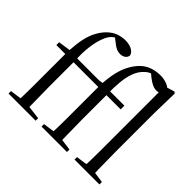

<svg xmlns="http://www.w3.org/2000/svg" viewBox="-168 -977 1201 1201"><g transform="rotate(45 433.0 -376.5)"><path d="M35 0H275V-22L161 -36H136L35 -22ZM108 0H187Q186 -27 186 -64Q185 -101 185 -140Q184 -179 184 -211V-441Q180 -509 187 -562Q194 -614 208 -651Q221 -687 240 -705Q253 -718 270 -724Q286 -729 300 -730V-735H245V-729L285 -698Q304 -682 320 -675Q335 -668 352 -668Q374 -668 389 -679Q403 -690 404 -707Q397 -730 372 -742Q347 -753 318 -753Q287 -753 255 -742Q223 -730 195 -702Q171 -677 154 -645Q136 -613 126 -568Q116 -522 112 -459L111 -440L135 -466L32 -451V-426H111V-211Q111 -179 111 -140Q110 -101 110 -64Q109 -27 108 0ZM145 -426H434V-459H145ZM327 0H552V-22L450 -36H426L327 -22ZM399 0H479Q478 -27 477 -64Q476 -101 476 -140Q475 -179 475 -211V-441Q473 -491 478 -540Q482 -589 497 -630Q512 -671 540 -696Q556 -712 575 -719Q594 -726 624 -729V-736H565V-729L596 -703Q619 -685 638 -676Q656 -667 676 -667Q697 -667 711 -678Q724 -689 725 -706Q718 -729 689 -741Q660 -753 628 -753Q606 -753 584 -749Q561 -745 540 -735Q518 -725 498 -707Q471 -682 451 -646Q430 -610 418 -560Q406 -510 403 -440L426 -466L323 -451V-426H403V-211Q403 -179 403 -140Q402 -101 402 -64Q401 -27 399 0ZM436 -426H601V-459H436ZM619 0H839V-22L739 -36H719L619 -22ZM690 0H770Q769 -27 768 -64Q767 -101 767 -140Q766 -179 766 -211V-555L770 -735L760 -743L694 -723V-211Q694 -179 694 -140Q693 -101 693 -64Q692 -27 690 0Z"/></g></svg>

Font: Source Serif 4 48pt
Style: Regular
Weight: 400
Designer: Frank Grie√ühammer
Foundry: Adobe Systems Incorporated
Version: Version 4.004;hotconv 1.0.116;makeotfexe 2.5.65601